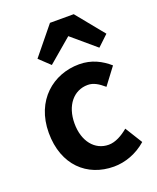

<svg xmlns="http://www.w3.org/2000/svg" viewBox="-139 -817 745 911"><g transform="rotate(-20 233.5 -361.5)"><path d="M278 11C334 11 394 -10 443 -53L389 -140C359 -115 324 -95 290 -95C220 -95 171 -155 171 -245C171 -336 221 -396 292 -396C321 -396 345 -381 373 -357L437 -442C398 -476 350 -502 287 -502C156 -502 41 -409 41 -245C41 -82 143 11 278 11ZM165 -543 285 -645 405 -543 459 -594 345 -734H225L111 -594Z"/></g></svg>

Font: Source Sans Pro SemBd
Style: Regular
Weight: 700
Designer: Paul D. Hunt
Foundry: Adobe Systems Incorporated
Version: Version 2.020;PS 2.0;hotconv 1.0.86;makeotf.lib2.5.63406